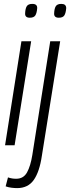

<svg xmlns="http://www.w3.org/2000/svg" viewBox="-20 -746 360 986"><path d="M146 -726Q172 -726 171 -704Q169 -679 161.5 -667Q154 -655 133 -655Q108 -655 109 -677Q110 -702 117.5 -714Q125 -726 146 -726ZM6 0 90 -534H140L55 0ZM295 -726Q320 -726 320 -704Q318 -679 310.5 -667Q303 -655 282 -655Q257 -655 258 -677Q259 -702 266.5 -714Q274 -726 295 -726ZM289 -534 195 54Q183 136 153.5 178Q124 220 68 220Q54 220 38.5 218Q23 216 9 211L21 165Q33 169 42.5 170.5Q52 172 63 172Q101 172 119 139Q137 106 146 50L238 -534Z"/></svg>

Font: Georama Condensed Light
Style: Italic
Weight: 300
Width: 3
Italic angle: -9°
Designer: Jean-Baptiste Levee
Foundry: Production Type
Version: Version 1.000